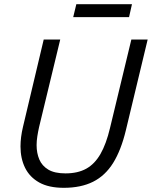

<svg xmlns="http://www.w3.org/2000/svg" viewBox="-20 -882 726 918"><path d="M285 16Q213 16 167.5 -9.5Q122 -35 100 -79.5Q78 -124 78 -182Q78 -204 81 -227.5Q84 -251 90 -276L189 -693H268L167 -275Q162 -253 158.5 -230.5Q155 -208 155 -188Q155 -150 168 -119.5Q181 -89 211 -71Q241 -53 293 -53Q352 -53 392.5 -75.5Q433 -98 460.5 -146Q488 -194 506 -270L608 -693H686L582 -260Q559 -164 521 -103Q483 -42 425 -13Q367 16 285 16ZM330 -800 345 -862H611L597 -800Z"/></svg>

Font: Ubuntu Sans
Style: Italic
Weight: 400
Italic angle: -13.5°
Designer: Dalton Maag Ltd
Foundry: Dalton Maag Ltd
Version: Version 1.006